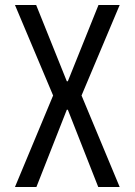

<svg xmlns="http://www.w3.org/2000/svg" viewBox="-20 -750 540 770"><path d="M40 0 193 -367 40 -730H125L248 -424H252L375 -730H460L307 -367L460 0H374L252 -310H248L126 0Z"/></svg>

Font: M PLUS Code Latin
Style: Regular
Weight: 400
Designer: Coji Morishita
Foundry: UNDERFOREST DESIGN
Version: Version 1.002; ttfautohint (v1.8.3)